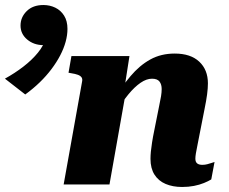

<svg xmlns="http://www.w3.org/2000/svg" viewBox="-226 -735 911 765"><path d="M27.6 0H210.2L279.8 -392.8L269 -378.2L289.8 -511.6H58.6L47 -445.2L58 -443.2Q74 -440.8 84.2 -437Q94.4 -433.2 98.9 -426.8Q103.4 -420.4 101 -409.6ZM567.8 -192.8 588.6 -298.6Q596 -334.6 599.2 -359.2Q602.4 -383.8 602.4 -402.8Q602.4 -457 567.9 -489.3Q533.4 -521.6 470.2 -521.6Q415.6 -521.6 373 -498.1Q330.4 -474.6 294.5 -432.2Q258.6 -389.8 224.6 -333.6L238.4 -288.8Q261.4 -329.8 285.9 -359.4Q310.4 -389 334.1 -405.2Q357.8 -421.4 379.6 -421.4Q400.8 -421.4 409.5 -410.1Q418.2 -398.8 418.2 -380Q418.2 -367.4 415.7 -351.8Q413.2 -336.2 408.2 -313.2L389.2 -218Q383.2 -189 379.9 -167.7Q376.6 -146.4 375.1 -131.1Q373.6 -115.8 373.6 -102.2Q373.6 -64.2 389.5 -39.2Q405.4 -14.2 433.9 -2.1Q462.4 10 499.6 10Q525 10 547 5.7Q569 1.4 586.8 -5.9Q604.6 -13.2 615.8 -20.2L628.8 -89.6Q626.2 -88.8 618.2 -86.2Q610.2 -83.6 600.6 -80.9Q591 -78.2 580.2 -78.2Q566.6 -78.2 559.5 -84Q552.4 -89.8 552.4 -102.8Q552.4 -111.4 554.5 -124Q556.6 -136.6 560.2 -153.9Q563.8 -171.2 567.8 -192.8ZM42.8 -619.8Q42.8 -595.2 35.5 -568.5Q28.2 -541.8 14 -514.5Q-0.2 -487.2 -20.8 -459.8Q-41.4 -432.4 -67.5 -407.1Q-93.6 -381.8 -125.4 -358.6L-206.4 -421.6Q-166.8 -443.4 -132.6 -469.8Q-98.4 -496.2 -74.6 -525.5Q-50.8 -554.8 -43.4 -584L-30.6 -565Q-36 -559.2 -41.3 -557.2Q-46.6 -555.2 -53.2 -555.2Q-91 -555.2 -117.6 -577.5Q-144.2 -599.8 -144.2 -633.2Q-144.2 -666.4 -119.6 -690.7Q-95 -715 -53.2 -715Q-27.4 -715 -5.6 -704.4Q16.2 -693.8 29.5 -672.6Q42.8 -651.4 42.8 -619.8Z"/></svg>

Font: Roboto Serif 20pt
Style: Italic
Weight: 400
Italic angle: -10°
Designer: Greg Gazdowicz
Foundry: Commercial Type
Version: Version 1.008